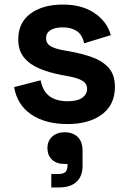

<svg xmlns="http://www.w3.org/2000/svg" viewBox="-20 -530 564 842"><path d="M42 -148 158 -178Q165 -143 181.5 -123Q198 -103 222.5 -94.5Q247 -86 276 -86Q320 -86 341 -101.5Q362 -117 362 -140Q362 -163 342 -175.5Q322 -188 278 -196L250 -201Q198 -211 155 -228.5Q112 -246 86 -277Q60 -308 60 -357Q60 -431 114 -470.5Q168 -510 256 -510Q339 -510 394 -473Q449 -436 466 -376L349 -340Q341 -378 316.5 -394Q292 -410 256 -410Q220 -410 201 -397.5Q182 -385 182 -363Q182 -339 202 -327.5Q222 -316 256 -310L284 -305Q340 -295 385.5 -278.5Q431 -262 457.5 -231.5Q484 -201 484 -149Q484 -71 427.5 -28.5Q371 14 276 14Q179 14 117 -28Q55 -70 42 -148ZM205 292V233H235Q258 233 267 224Q276 215 276 195V189H263Q228 189 208 170Q188 151 188 120Q188 88 209 69Q230 50 264 50Q299 50 320.5 70.5Q342 91 342 130V198Q342 243 315.5 267.5Q289 292 238 292Z"/></svg>

Font: Space 7353
Style: Regular
Weight: 400
Designer: Christine Claussen + Ruben Lyon  (Space 7353)
Version: Version 1.000;FEAKit 1.0